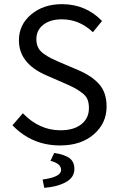

<svg xmlns="http://www.w3.org/2000/svg" viewBox="-20 -688 569 924"><path d="M40 -85 90 -143Q169 -61 271 -61Q335 -61 371.5 -90Q408 -119 408 -168Q408 -192 401 -209.5Q394 -227 375 -241Q356 -255 342.5 -262.5Q329 -270 298 -284L204 -325Q71 -382 71 -494Q71 -569 130 -618.5Q189 -668 278 -668Q393 -668 471 -587L427 -533Q362 -595 278 -595Q222 -595 188.5 -569Q155 -543 155 -499Q155 -477 163.5 -459.5Q172 -442 191.5 -428.5Q211 -415 224 -408.5Q237 -402 264 -390L358 -350Q423 -322 458 -282Q493 -242 493 -175Q493 -95 431.5 -41.5Q370 12 269 12Q134 12 40 -85ZM185 176Q274 164 274 130Q274 99 223 86L241 48Q292 56 315 73.5Q338 91 338 125Q338 166 297 188.5Q256 211 193 216Z"/></svg>

Font: RibengUni
Style: Regular
Weight: 400
Designer: (1) Dr. Andrew Glass (Program Manager at Microsoft Corporation)
(2) Bivuti Chakma (Suz Moriz)
(3) Paul D. Hunt (Adobe Co
Foundry: Bivuti Chakma and Jyoti Chakma
Version: Version 1.2020